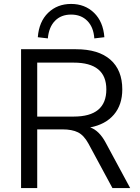

<svg xmlns="http://www.w3.org/2000/svg" viewBox="-20 -955 709 975"><path d="M87 0V-705H366Q480 -705 540.5 -652Q601 -599 601 -501Q601 -423 558.5 -373Q516 -323 438 -308Q484 -292 517 -230L641 0H551L429 -226Q406 -268 376 -283Q346 -298 297 -298H169V0ZM169 -363H354Q520 -363 520 -501Q520 -637 354 -637H169ZM223 -760 172 -766Q178 -845 224.5 -890Q271 -935 341 -935Q411 -935 457.5 -890Q504 -845 510 -766L459 -760Q455 -817 423.5 -849Q392 -881 341 -881Q290 -881 259 -849Q228 -817 223 -760Z"/></svg>

Font: Nunito Sans
Style: Regular
Weight: 400
Designer: Vernon Adams
Foundry: Vernon Adams
Version: Version 3.101; ttfautohint (v1.8.4.7-5d5b);gftools[0.9.27]